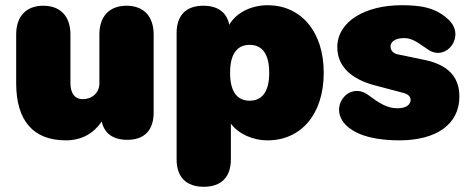

<svg xmlns="http://www.w3.org/2000/svg" viewBox="-20 -526 1803 736"><path d="M232 12C293 12 338 -14 370 -60C380 -14 414 10 468 10C534 10 569 -27 569 -95V-394C569 -462 532 -504 465 -504C398 -504 361 -462 361 -394V-207C361 -171 334 -146 297 -146C265 -146 250 -171 250 -207V-394C250 -462 213 -504 146 -504C79 -504 42 -462 42 -394V-207C42 -63 108 12 232 12Z M761 190C828 190 865 153 865 85V-52C893 -14 947 12 1006 12C1132 12 1221 -86 1221 -247C1221 -408 1131 -506 1006 -506C942 -506 884 -476 859 -431C849 -479 815 -504 759 -504C693 -504 657 -467 657 -399V85C657 153 694 190 761 190ZM937 -140C894 -140 862 -168 862 -247C862 -326 894 -354 937 -354C980 -354 1012 -326 1012 -247C1012 -168 980 -140 937 -140Z M1511 12C1652 12 1741 -49 1741 -156C1741 -234 1694 -278 1609 -296L1503 -318C1486 -322 1477 -334 1477 -348C1477 -363 1491 -380 1529 -380C1564 -380 1585 -359 1624 -334C1692 -291 1765 -387 1701 -449C1651 -498 1591 -506 1519 -506C1382 -506 1273 -445 1273 -345C1273 -267 1333 -221 1416 -199L1526 -170C1542 -166 1554 -157 1554 -143C1554 -128 1541 -111 1504 -111C1465 -111 1437 -128 1390 -163C1315 -216 1233 -110 1312 -41C1359 0 1437 12 1511 12Z"/></svg>

Font: SN Pro Black
Style: Regular
Weight: 900
Designer: Tobias Whetton
Foundry: Supernotes
Version: Version 1.001;Glyphs 3.2 (3249)